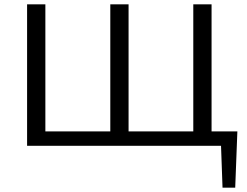

<svg xmlns="http://www.w3.org/2000/svg" viewBox="-20 -678 1149 893"><path d="M1074 195H1015L1008 0H106V-658H191V-67H493V-658H578V-67H879V-658H964V-67H1084Z"/></svg>

Font: Ysabeau Infant Medium
Style: Regular
Weight: 500
Designer: Christian Thalmann (Catharsis Fonts)
Version: Version 0.003